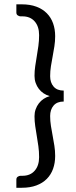

<svg xmlns="http://www.w3.org/2000/svg" viewBox="-20 -743 354 899"><path d="M214.8 -199.7Q214.8 -176.3 218.5 -153.1Q222.2 -129.9 226.6 -106.9Q231 -84 234.6 -60.5Q238.3 -37.1 238.3 -12.7Q238.3 20 228.5 47.4Q218.8 74.7 199.2 94.5Q179.7 114.3 150.4 125.2Q121.1 136.2 82 136.2H56.6V98.1Q56.6 88.4 63.5 84.2Q70.3 80.1 75.7 80.1H85Q121.6 80.1 142.3 56.4Q163.1 32.7 163.1 -7.3Q163.1 -33.7 159.7 -58.1Q156.2 -82.5 152.3 -106Q148.4 -129.4 145 -152.3Q141.6 -175.3 141.6 -198.7Q141.6 -216.3 147 -231.4Q152.3 -246.6 161.9 -259Q171.4 -271.5 184.3 -280Q197.3 -288.6 212.9 -293Q197.3 -297.4 184.3 -305.9Q171.4 -314.5 161.9 -326.9Q152.3 -339.4 147 -354.7Q141.6 -370.1 141.6 -387.7Q141.6 -411.1 145 -433.8Q148.4 -456.5 152.3 -480Q156.2 -503.4 159.7 -527.8Q163.1 -552.2 163.1 -578.6Q163.1 -619.1 142.3 -642.8Q121.6 -666.5 85 -666.5H75.7Q70.3 -666.5 63.5 -670.7Q56.6 -674.8 56.6 -684.6V-722.7H82Q121.1 -722.7 150.4 -711.7Q179.7 -700.7 199.2 -680.9Q218.8 -661.1 228.5 -633.8Q238.3 -606.4 238.3 -573.7Q238.3 -549.3 234.6 -525.9Q231 -502.4 226.6 -479.5Q222.2 -456.5 218.5 -433.3Q214.8 -410.2 214.8 -386.2Q214.8 -356.4 231 -337.6Q247.1 -318.8 278.3 -318.8V-267.6Q247.1 -267.6 231 -248.8Q214.8 -230 214.8 -199.7Z"/></svg>

Font: Carlito
Style: Regular
Weight: 400
Designer: Lukasz Dziedzic
Foundry: tyPoland Lukasz Dziedzic
Version: Version 1.103; Beta1; all basic design good, some composites